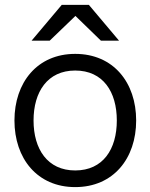

<svg xmlns="http://www.w3.org/2000/svg" viewBox="-20 -752 614 784"><path d="M287 12C443 12 536 -105 536 -260C536 -415 443 -532 287 -532C132 -532 39 -415 39 -260C39 -105 132 12 287 12ZM109 -586H183L288 -687L392 -586H466L343 -732H232ZM117 -260C117 -377 174 -464 287 -464C401 -464 457 -377 457 -260C457 -143 401 -56 287 -56C174 -56 117 -143 117 -260Z"/></svg>

Font: Aspekta 350
Style: Regular
Weight: 350
Designer: Ivo Dolenc
Version: Version 2.000